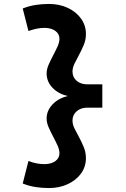

<svg xmlns="http://www.w3.org/2000/svg" viewBox="-20 -729 640 972"><path d="M228 -709Q281 -709 323.5 -689Q366 -669 390.5 -634.5Q415 -600 415 -557Q415 -528 404.5 -502.5Q394 -477 381 -453Q368 -429 357.5 -407.5Q347 -386 347 -367Q347 -338 368 -320Q389 -302 422 -302H498V-184H422Q389 -184 368 -165.5Q347 -147 347 -119Q347 -99 357.5 -78Q368 -57 381 -33Q394 -9 404.5 17Q415 43 415 71Q415 115 390.5 149Q366 183 323.5 203Q281 223 228 223Q193 223 160.5 218Q128 213 95 200L124 86Q144 94 164.5 98Q185 102 207 102Q241 101 261 86Q281 71 281 46Q281 29 271 7Q261 -15 248.5 -38.5Q236 -62 226 -85Q216 -108 216 -129Q216 -169 246 -200.5Q276 -232 324 -243Q276 -253 246 -284.5Q216 -316 216 -357Q216 -378 226 -401Q236 -424 248.5 -447.5Q261 -471 271 -493Q281 -515 281 -532Q281 -557 261 -572Q241 -587 207 -588Q185 -588 164.5 -583.5Q144 -579 124 -572L95 -686Q128 -699 160.5 -704Q193 -709 228 -709Z"/></svg>

Font: Red Hat Mono VF Light
Style: Regular
Weight: 300
Monospace: yes
Designer: Pentagram, MCKL
Foundry: Pentagram, MCKL
Version: Version 1.023